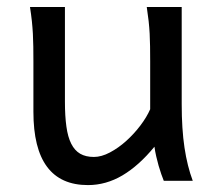

<svg xmlns="http://www.w3.org/2000/svg" viewBox="-20 -518 619 550"><path d="M449.2 0Q445.8 -8.3 441.9 -19.5Q438 -30.8 434.3 -43.5Q430.7 -56.2 427.5 -70.1Q424.3 -84 422.4 -97.7Q377.9 -43.5 330.8 -15.6Q283.7 12.2 231.9 12.2Q75.7 12.2 75.7 -197.8V-341.8Q75.7 -365.2 75.4 -384.3Q75.2 -403.3 74.2 -421.1Q73.2 -439 71.3 -457.5Q69.3 -476.1 65.9 -498H166V-227.1Q166 -185.5 170.2 -155.5Q174.3 -125.5 184.1 -106.2Q193.8 -86.9 209.7 -77.6Q225.6 -68.4 249 -68.4Q270.5 -68.4 294.9 -81.3Q319.3 -94.2 341.6 -114.3Q363.8 -134.3 382.1 -158.4Q400.4 -182.6 410.2 -205.1V-341.8Q410.2 -365.7 409.9 -385Q409.7 -404.3 408.7 -421.9Q407.7 -439.5 405.8 -457.5Q403.8 -475.6 400.4 -498H500.5V-219.7Q500.5 -148.4 508.5 -95Q516.6 -41.5 532.2 0Z"/></svg>

Font: Andika Am
Style: Regular
Weight: 400
Designer: Victor Gaultney, Annie Olsen, Julie Remington, Don Collingsworth, Eric Hays, Becca Hirsbrunner
Foundry: SIL International
Version: Version 5.000